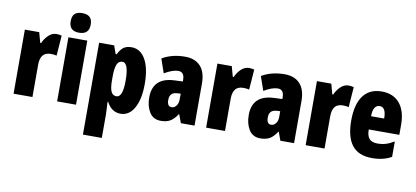

<svg xmlns="http://www.w3.org/2000/svg" viewBox="-86 -1084 3540 1632"><g transform="rotate(10 1684.0 -268.0)"><path d="M368 -557 355 -382Q335 -388 305 -388Q258 -388 236 -360.5Q214 -333 214 -278V0H51V-553H175L199 -465H207Q224 -504 254.5 -533.5Q285 -563 323 -563Q344 -563 368 -557Z M595 -691Q595 -607 508 -607Q422 -607 422 -691Q422 -734 442.5 -755Q463 -776 508 -776Q553 -776 574 -755Q595 -734 595 -691ZM590 0H427V-553H590Z M1135 -275Q1135 -143 1092 -66.5Q1049 10 975 10Q898 10 855 -71H850Q855 12 855 35V240H692V-553H822L847 -482H855Q881 -531 906.5 -547Q932 -563 971 -563Q1048 -563 1091.5 -486.5Q1135 -410 1135 -275ZM855 -288V-256Q855 -190 869.5 -160Q884 -130 915 -130Q970 -130 970 -273Q970 -428 916 -428Q884 -428 869.5 -395.5Q855 -363 855 -288Z M1613 -363V0H1495L1468 -73H1465Q1437 -29 1405 -9.5Q1373 10 1323 10Q1257 10 1224.5 -42Q1192 -94 1192 -169Q1192 -341 1378 -349L1450 -352V-366Q1450 -434 1397 -434Q1349 -434 1278 -392L1236 -513Q1320 -563 1434 -563Q1519 -563 1566 -512.5Q1613 -462 1613 -363ZM1420 -245Q1355 -242 1355 -176Q1355 -120 1393 -120Q1417 -120 1433.5 -141.5Q1450 -163 1450 -198V-247Z M2030 -557 2017 -382Q1997 -388 1967 -388Q1920 -388 1898 -360.5Q1876 -333 1876 -278V0H1713V-553H1837L1861 -465H1869Q1886 -504 1916.5 -533.5Q1947 -563 1985 -563Q2006 -563 2030 -557Z M2472 -363V0H2354L2327 -73H2324Q2296 -29 2264 -9.5Q2232 10 2182 10Q2116 10 2083.5 -42Q2051 -94 2051 -169Q2051 -341 2237 -349L2309 -352V-366Q2309 -434 2256 -434Q2208 -434 2137 -392L2095 -513Q2179 -563 2293 -563Q2378 -563 2425 -512.5Q2472 -462 2472 -363ZM2279 -245Q2214 -242 2214 -176Q2214 -120 2252 -120Q2276 -120 2292.5 -141.5Q2309 -163 2309 -198V-247Z M2889 -557 2876 -382Q2856 -388 2826 -388Q2779 -388 2757 -360.5Q2735 -333 2735 -278V0H2572V-553H2696L2720 -465H2728Q2745 -504 2775.5 -533.5Q2806 -563 2844 -563Q2865 -563 2889 -557Z M3341 -310V-225H3077Q3077 -170 3099.5 -145Q3122 -120 3170 -120Q3209 -120 3242 -130Q3275 -140 3313 -163V-30Q3244 10 3146 10Q3028 10 2972.5 -61.5Q2917 -133 2917 -274Q2917 -414 2971.5 -488Q3026 -562 3131 -562Q3231 -562 3286 -496.5Q3341 -431 3341 -310ZM3077 -339H3190Q3190 -437 3135 -437Q3108 -437 3092.5 -413.5Q3077 -390 3077 -339Z"/></g></svg>

Font: Noto Sans UI CondBlack
Style: Regular
Weight: 900
Width: 3
Designer: Monotype Design Team
Foundry: Monotype Imaging Inc.
Version: Version 1.001